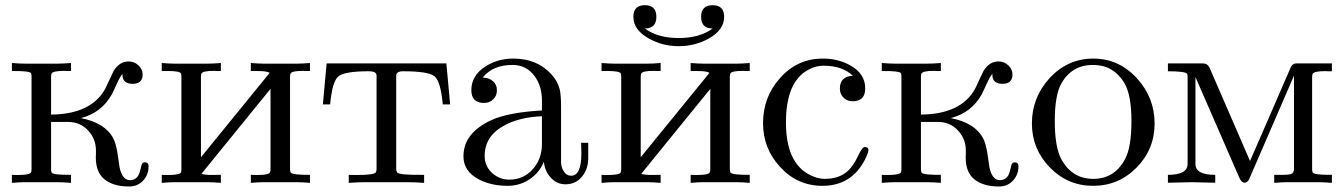

<svg xmlns="http://www.w3.org/2000/svg" viewBox="-20 -690 5074 725"><path d="M541 -61.5Q541 -31.7 522 -9.8Q501 14.2 467.8 14.2Q407.2 14.2 373.5 -13.7Q341.8 -40 341.8 -95.2Q341.8 -99.6 342.3 -108.4Q342.3 -117.2 342.3 -121.6Q342.3 -164.6 314 -195.8Q283.7 -229.5 237.3 -229.5H172.9V-50.3Q172.9 -43 175.3 -38.1Q180.7 -29.3 248 -29.8V0.5Q217.3 -2 199.2 -2H71.8Q56.2 -2 24.9 0.5V-29.8Q30.8 -29.8 39.1 -29.3Q46.9 -29.3 49.8 -29.3Q92.8 -29.3 97.7 -39.6Q99.1 -43.5 99.1 -52.2V-402.3Q99.1 -409.7 97.2 -413.6Q92.3 -422.4 24.9 -421.9V-452.1Q55.7 -449.7 73.7 -449.7H199.2Q217.3 -449.7 248 -452.1V-421.9Q241.7 -421.9 233.4 -421.9Q225.6 -422.4 222.2 -422.4Q179.2 -422.4 174.8 -412.1Q172.9 -408.2 172.9 -399.4V-257.3Q324.7 -258.8 377.4 -355Q393.1 -388.2 408.7 -421.4Q430.7 -458 465.8 -458Q487.3 -458 502.9 -443.1Q518.6 -428.2 518.6 -408.7Q518.6 -373.5 481 -373.5Q442.4 -373.5 442.4 -407.7Q442.4 -409.7 442.9 -411.1Q433.6 -401.4 421.9 -375Q405.3 -338.4 403.3 -335.4Q364.3 -264.2 285.6 -244.1Q377 -226.1 407.7 -167.5Q417.5 -148.9 423.3 -113.8Q427.7 -85.9 431.6 -57.6Q441.9 -9.8 470.7 -9.8Q493.2 -9.8 503.4 -29.3Q507.8 -37.6 514.6 -66.9Q517.1 -77.1 527.3 -77.1Q541 -77.1 541 -61.5Z M1150.4 0.5Q1119.1 -2 1104 -2H971.2Q958.5 -2 927.2 0.5V-29.8Q933.6 -29.8 941.9 -29.3Q949.7 -29.3 953.1 -29.3Q993.7 -29.3 999 -38.6Q1001.5 -43 1001.5 -51.3V-354.5L740.7 -33.7Q747.6 -30.8 770.5 -29.3Q772.5 -29.3 814 -29.8V0.5Q783.2 -2 767.1 -2H635.3Q622.1 -2 590.8 0.5V-29.8Q597.2 -29.8 605.5 -29.3Q613.3 -29.3 616.2 -29.3Q657.7 -29.3 663.1 -38.6Q665 -42 665 -51.3V-400.4Q665 -409.7 663.1 -413.1Q658.2 -421.9 612.8 -421.9H590.8V-452.1Q621.6 -449.7 636.7 -449.7H767.1Q783.2 -449.7 814 -452.1V-421.9Q807.6 -421.9 799.8 -421.9Q792 -422.4 789.1 -422.4Q746.6 -422.4 741.2 -413.1Q738.8 -409.2 738.8 -400.4V-96.2L998 -414.6Q990.7 -421.9 948.7 -421.9H927.2V-452.1Q958 -449.7 973.1 -449.7H1104Q1119.6 -449.7 1150.4 -452.1V-421.9Q1144 -421.9 1135.7 -421.9Q1127.9 -422.4 1125 -422.4Q1083 -422.4 1077.6 -413.1Q1075.2 -409.2 1075.2 -400.4V-51.3Q1075.2 -43 1077.6 -38.6Q1083 -29.3 1150.4 -29.8Z M1679.7 -295.9H1651.9Q1644 -382.8 1620.8 -401.9Q1597.7 -420.9 1502.4 -420.9Q1476.1 -420.9 1476.1 -404.3V-52.7Q1476.1 -45.4 1479 -39.6Q1484.9 -28.3 1581.5 -29.8V0.5Q1545.9 -2 1520 -2H1358.4Q1332.5 -2 1296.9 0.5V-29.8Q1303.2 -29.8 1314.9 -29.3Q1324.7 -29.3 1329.6 -29.3Q1394 -29.3 1399.4 -39.6Q1401.9 -43.9 1401.9 -52.7V-404.8Q1401.9 -420.9 1372.1 -420.9Q1279.8 -420.9 1257.1 -401.1Q1234.4 -381.3 1226.6 -295.9H1199.2L1213.4 -450.7H1665.5Z M2201.2 -92.8Q2201.2 -52.2 2178.7 -24.4Q2154.8 5.9 2115.2 5.9Q2081.5 5.9 2058.6 -20.5Q2037.1 -44.4 2033.7 -79.1Q2016.6 -37.6 1979.5 -12.9Q1942.4 11.7 1897 11.7Q1834.5 11.7 1788.1 -12.7Q1730 -43 1730 -99.6Q1730 -187 1834 -235.8Q1897.9 -265.6 2026.4 -272.9V-311Q2026.4 -364.7 1998.5 -402.8Q1967.3 -444.8 1915.5 -444.8Q1840.3 -444.8 1802.7 -397Q1825.2 -397 1840.8 -384Q1856.4 -371.1 1856.4 -349.1Q1856.4 -328.6 1842.5 -314.9Q1828.6 -301.3 1807.6 -301.3Q1759.8 -301.3 1759.8 -349.6Q1759.8 -404.8 1813 -439Q1859.4 -468.8 1918 -468.8Q2007.3 -468.8 2061 -410.6Q2085.4 -384.3 2093.3 -353.5Q2098.6 -331.5 2098.6 -287.6V-79.1Q2098.6 -59.6 2107.9 -44.4Q2118.7 -26.4 2136.7 -26.4Q2175.3 -26.4 2175.3 -111.8Q2175.3 -125.5 2174.3 -150.9H2201.2ZM2026.4 -146.5V-251Q1942.9 -248 1884.3 -216.3Q1810.1 -176.3 1810.1 -101.1Q1810.1 -63 1837.6 -37.4Q1865.2 -11.7 1903.8 -11.7Q1958 -11.7 1993.2 -52.7Q2026.4 -91.3 2026.4 -146.5Z M2714.4 -626.5Q2714.4 -576.7 2655.3 -543.9Q2603.5 -515.6 2543 -515.6Q2482.4 -515.6 2431.2 -543.9Q2371.6 -576.7 2371.6 -626.5Q2371.6 -670.4 2415 -670.4Q2458.5 -670.4 2458.5 -626.5Q2458.5 -582.5 2415 -582.5Q2463.4 -546.4 2543 -546.4Q2622.6 -546.4 2670.9 -582.5Q2627.4 -582.5 2627.4 -626.5Q2627.4 -670.4 2670.9 -670.4Q2714.4 -670.4 2714.4 -626.5ZM2811 0.5Q2779.8 -2 2764.6 -2H2631.8Q2619.1 -2 2587.9 0.5V-29.8Q2594.2 -29.8 2602.5 -29.3Q2610.4 -29.3 2613.8 -29.3Q2654.3 -29.3 2659.7 -38.6Q2662.1 -43 2662.1 -51.3V-354.5L2401.4 -33.7Q2408.2 -30.8 2431.2 -29.3Q2433.1 -29.3 2474.6 -29.8V0.5Q2443.8 -2 2427.7 -2H2295.9Q2282.7 -2 2251.5 0.5V-29.8Q2257.8 -29.8 2266.1 -29.3Q2273.9 -29.3 2276.9 -29.3Q2318.4 -29.3 2323.7 -38.6Q2325.7 -42 2325.7 -51.3V-400.4Q2325.7 -409.7 2323.7 -413.1Q2318.8 -421.9 2273.4 -421.9H2251.5V-452.1Q2282.2 -449.7 2297.4 -449.7H2427.7Q2443.8 -449.7 2474.6 -452.1V-421.9Q2468.3 -421.9 2460.4 -421.9Q2452.6 -422.4 2449.7 -422.4Q2407.2 -422.4 2401.9 -413.1Q2399.4 -409.2 2399.4 -400.4V-96.2L2658.7 -414.6Q2651.4 -421.9 2609.4 -421.9H2587.9V-452.1Q2618.7 -449.7 2633.8 -449.7H2764.6Q2780.3 -449.7 2811 -452.1V-421.9Q2804.7 -421.9 2796.4 -421.9Q2788.6 -422.4 2785.6 -422.4Q2743.7 -422.4 2738.3 -413.1Q2735.8 -409.2 2735.8 -400.4V-51.3Q2735.8 -43 2738.3 -38.6Q2743.7 -29.3 2811 -29.8Z M3259.3 -124Q3259.3 -113.3 3246.1 -87.4Q3195.3 11.7 3085.4 11.7Q2990.7 11.7 2925.3 -60.1Q2861.3 -129.4 2861.3 -225.1Q2861.3 -323.2 2924.8 -394.5Q2990.2 -468.8 3086.9 -468.8Q3146 -468.8 3191.9 -442.4Q3247.1 -411.1 3247.1 -356.4Q3247.1 -307.6 3199.7 -307.6Q3179.2 -307.6 3165.3 -321.3Q3151.4 -335 3151.4 -355.5Q3151.4 -401.4 3200.2 -403.8Q3161.6 -441.9 3088.4 -441.9Q3059.1 -441.9 3029.8 -425.3Q2947.8 -379.4 2947.8 -227.5Q2947.8 -78.1 3034.7 -31.2Q3065.4 -14.6 3094.7 -14.6Q3149.9 -14.6 3183.1 -45.9Q3202.6 -64 3221.2 -103.5Q3235.8 -134.8 3245.1 -134.8Q3259.3 -134.8 3259.3 -124Z M3825.7 -61.5Q3825.7 -31.7 3806.6 -9.8Q3785.6 14.2 3752.4 14.2Q3691.9 14.2 3658.2 -13.7Q3626.5 -40 3626.5 -95.2Q3626.5 -99.6 3627 -108.4Q3627 -117.2 3627 -121.6Q3627 -164.6 3598.6 -195.8Q3568.4 -229.5 3522 -229.5H3457.5V-50.3Q3457.5 -43 3460 -38.1Q3465.3 -29.3 3532.7 -29.8V0.5Q3502 -2 3483.9 -2H3356.4Q3340.8 -2 3309.6 0.5V-29.8Q3315.4 -29.8 3323.7 -29.3Q3331.5 -29.3 3334.5 -29.3Q3377.4 -29.3 3382.3 -39.6Q3383.8 -43.5 3383.8 -52.2V-402.3Q3383.8 -409.7 3381.8 -413.6Q3377 -422.4 3309.6 -421.9V-452.1Q3340.3 -449.7 3358.4 -449.7H3483.9Q3502 -449.7 3532.7 -452.1V-421.9Q3526.4 -421.9 3518.1 -421.9Q3510.3 -422.4 3506.8 -422.4Q3463.9 -422.4 3459.5 -412.1Q3457.5 -408.2 3457.5 -399.4V-257.3Q3609.4 -258.8 3662.1 -355Q3677.7 -388.2 3693.4 -421.4Q3715.3 -458 3750.5 -458Q3772 -458 3787.6 -443.1Q3803.2 -428.2 3803.2 -408.7Q3803.2 -373.5 3765.6 -373.5Q3727.1 -373.5 3727.1 -407.7Q3727.1 -409.7 3727.5 -411.1Q3718.3 -401.4 3706.5 -375Q3689.9 -338.4 3688 -335.4Q3648.9 -264.2 3570.3 -244.1Q3661.6 -226.1 3692.4 -167.5Q3702.1 -148.9 3708 -113.8Q3712.4 -85.9 3716.3 -57.6Q3726.6 -9.8 3755.4 -9.8Q3777.8 -9.8 3788.1 -29.3Q3792.5 -37.6 3799.3 -66.9Q3801.8 -77.1 3812 -77.1Q3825.7 -77.1 3825.7 -61.5Z M4339.8 -223.6Q4339.8 -126.5 4272 -57.4Q4204.1 11.7 4107.4 11.7Q4011.7 11.7 3944.1 -57.9Q3876.5 -127.4 3876.5 -223.6Q3876.5 -321.8 3942.9 -394.5Q4011.2 -468.8 4108.4 -468.8Q4205.1 -468.8 4273.4 -394Q4339.8 -321.3 4339.8 -223.6ZM4252.4 -232.4Q4252.4 -332.5 4225.1 -377.4Q4184.1 -444.8 4107.4 -444.8Q4027.3 -444.8 3987.8 -375Q3962.9 -331.1 3962.9 -232.4Q3962.9 -131.3 3989.7 -85Q4030.3 -14.6 4108.4 -14.6Q4189.9 -14.6 4229.5 -91.8Q4252.4 -136.7 4252.4 -232.4Z M5009.3 0.5Q4977.1 -2 4960.9 -2H4837.9Q4824.2 -2 4791.5 0.5V-29.8H4824.2Q4846.7 -29.8 4854.5 -32.7Q4866.2 -37.1 4866.2 -51.3V-404.3L4697.3 -14.6Q4690.9 0 4679.7 0Q4668.5 0 4660.6 -17.1L4494.1 -398.9V-70.8Q4494.1 -29.3 4568.8 -29.8V0Q4487.3 -2 4479.5 -2Q4472.7 -2 4390.1 0V-29.8Q4464.4 -29.8 4464.4 -70.8V-400.4Q4464.4 -406.7 4462.9 -410.6Q4458.5 -420.9 4390.1 -420.9V-450.7H4520.5Q4540 -450.7 4547.4 -434.1L4700.2 -82L4854 -436Q4860.4 -450.7 4876 -450.7H5009.3V-420.9Q5002.9 -420.9 4994.6 -420.9Q4986.8 -421.4 4983.9 -421.4Q4940.9 -421.4 4936.5 -410.6Q4934.6 -406.7 4934.6 -397.9V-50.3Q4934.6 -43 4937 -38.6Q4941.9 -29.3 5009.3 -29.8Z"/></svg>

Font: Kurinto Book Core
Style: Regular
Weight: 400
Designer: Kurinto was developed by Clint Goss from a range of fonts that are compatible with the SIL Open Font License Version 1.1
Foundry: Clinton F. Goss
Version: Version 2.196; July 25, 2020